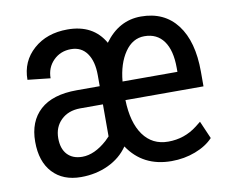

<svg xmlns="http://www.w3.org/2000/svg" viewBox="-65 -620 858 712"><g transform="rotate(-10 364.0 -264.0)"><path d="M526.9 9.8Q419.4 9.8 363.3 -74.2Q335.9 -34.2 289.1 -12.2Q242.2 9.8 186 9.8Q118.2 9.8 79.3 -32Q40.5 -73.7 40.5 -148.4Q40.5 -225.1 87.4 -267.6Q134.3 -310.1 225.6 -310.1H312V-351.6Q312 -403.8 290.8 -433.8Q269.5 -463.9 230.5 -463.9Q190.9 -463.9 164.3 -437.3Q137.7 -410.6 137.7 -370.6L52.2 -379.9Q52.2 -449.2 102.3 -493.7Q152.3 -538.1 230.5 -538.1Q327.1 -538.1 369.6 -463.4Q423.8 -538.1 506.8 -538.1Q594.7 -538.1 642.8 -475.1Q690.9 -412.1 690.9 -298.3V-242.7H397Q399.4 -157.7 433.3 -110.6Q467.3 -63.5 526.9 -63.5Q588.4 -63.5 636.2 -100.6L655.3 -115.7L684.1 -49.3Q659.2 -22.5 616.9 -6.3Q574.7 9.8 526.9 9.8ZM203.6 -63.5Q249.5 -63.5 297.4 -106.4L312 -121.1V-241.7H225.6Q181.2 -241.2 154.1 -214.8Q127 -188.5 127 -146.5Q127 -106.9 147.2 -85.2Q167.5 -63.5 203.6 -63.5ZM506.8 -463.9Q462.4 -463.9 433.3 -421.4Q404.3 -378.9 398.4 -312.5H605V-327.6Q605 -393.6 579.6 -428.7Q554.2 -463.9 506.8 -463.9Z"/></g></svg>

Font: Roboto Condensed
Style: Regular
Weight: 400
Designer: Google
Version: Version 2.001047; 2015